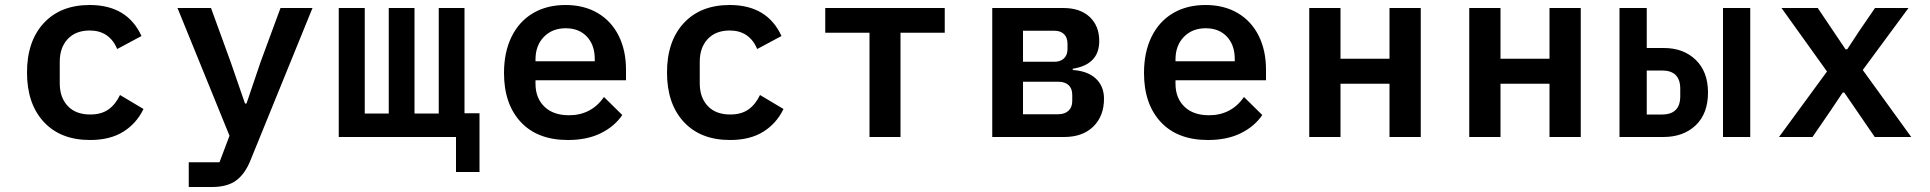

<svg xmlns="http://www.w3.org/2000/svg" viewBox="-20 -548 7720 768"><path d="M88 -258Q88 -383 155 -455.5Q222 -528 339 -528Q489 -528 546 -404L449 -352Q417 -426 339 -426Q283 -426 251 -392Q219 -358 219 -301V-215Q219 -158 251 -124Q283 -90 341 -90Q385 -90 413.5 -110Q442 -130 460 -168L554 -112Q526 -54 473 -21Q420 12 340 12Q222 12 155 -60.5Q88 -133 88 -258Z M1102 -516H1230L982 93Q960 148 924.5 174Q889 200 828 200H735V101H858L898 -5L690 -516H824L903 -299L960 -134H966L1022 -299Z M1804 0H1335V-516H1439V-94H1535V-516H1638V-94H1735V-516H1838V-95H1898V140H1804Z M1996 -256Q1996 -339 2026 -400.5Q2056 -462 2111.5 -495Q2167 -528 2242 -528Q2316 -528 2370.5 -496Q2425 -464 2454.5 -405.5Q2484 -347 2484 -269V-227H2122V-213Q2122 -156 2157.5 -121.5Q2193 -87 2256 -87Q2345 -87 2396 -160L2469 -88Q2439 -43 2384 -15.5Q2329 12 2252 12Q2130 12 2063 -60Q1996 -132 1996 -256ZM2359 -303V-312Q2359 -368 2327.5 -401.5Q2296 -435 2243 -435Q2189 -435 2155.5 -400.5Q2122 -366 2122 -310V-303Z M2648 -258Q2648 -383 2715 -455.5Q2782 -528 2899 -528Q3049 -528 3106 -404L3009 -352Q2977 -426 2899 -426Q2843 -426 2811 -392Q2779 -358 2779 -301V-215Q2779 -158 2811 -124Q2843 -90 2901 -90Q2945 -90 2973.5 -110Q3002 -130 3020 -168L3114 -112Q3086 -54 3033 -21Q2980 12 2900 12Q2782 12 2715 -60.5Q2648 -133 2648 -258Z M3458 -417H3281V-516H3759V-417H3582V0H3458Z M3949 -516H4233Q4301 -516 4339 -480Q4377 -444 4377 -384Q4377 -290 4271 -273V-268Q4331 -264 4363.5 -233.5Q4396 -203 4396 -153Q4396 -84 4353.5 -42Q4311 0 4236 0H3949ZM4212 -91Q4239 -91 4254 -105Q4269 -119 4269 -144V-168Q4269 -194 4254.5 -207.5Q4240 -221 4214 -221H4072V-91ZM4198 -301Q4222 -301 4236 -314.5Q4250 -328 4250 -352V-373Q4250 -398 4236 -411.5Q4222 -425 4198 -425H4072V-301Z M4556 -256Q4556 -339 4586 -400.5Q4616 -462 4671.5 -495Q4727 -528 4802 -528Q4876 -528 4930.5 -496Q4985 -464 5014.5 -405.5Q5044 -347 5044 -269V-227H4682V-213Q4682 -156 4717.5 -121.5Q4753 -87 4816 -87Q4905 -87 4956 -160L5029 -88Q4999 -43 4944 -15.5Q4889 12 4812 12Q4690 12 4623 -60Q4556 -132 4556 -256ZM4919 -303V-312Q4919 -368 4887.5 -401.5Q4856 -435 4803 -435Q4749 -435 4715.5 -400.5Q4682 -366 4682 -310V-303Z M5217 -516H5342V-313H5538V-516H5663V0H5538V-213H5342V0H5217Z M5857 -516H5982V-313H6178V-516H6303V0H6178V-213H5982V0H5857Z M6458 -516H6567V-356H6635Q6714 -356 6763 -308.5Q6812 -261 6812 -178Q6812 -94 6763 -47Q6714 0 6633 0H6458ZM6628 -90Q6701 -90 6701 -163V-193Q6701 -266 6628 -266H6567V-90ZM6872 -516H6981V0H6872Z M7096 0 7288 -262 7106 -516H7251L7362 -351H7369L7417 -424L7480 -516H7614L7431 -268L7625 0H7479L7357 -178H7351L7302 -105L7230 0Z"/></svg>

Font: Writer SemiBold
Style: Regular
Weight: 600
Monospace: yes
Designer: Mike Abbink, Paul van der Laan, Pieter van Rosmalen
Foundry: Bold Monday
Version: Version 2.001 2020